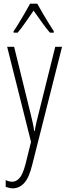

<svg xmlns="http://www.w3.org/2000/svg" viewBox="-20 -784 367 1046"><path d="M19 -529H57L148 -159Q155 -130 158.5 -114Q162 -98 163.5 -88.5Q165 -79 166 -70H169Q174 -99 179 -119.5Q184 -140 189 -160L281 -529H318L155 116Q138 185 111.5 213.5Q85 242 49 242Q39 242 30 239.5Q21 237 11 234V197Q29 206 47 206Q68 206 86 186.5Q104 167 119 110L149 -11ZM183 -764Q196 -740 214 -709.5Q232 -679 248.5 -652.5Q265 -626 273 -614V-606H252Q231 -630 207.5 -663.5Q184 -697 163 -726Q144 -699 120 -664Q96 -629 76 -606H54V-614Q66 -631 82.5 -658Q99 -685 115.5 -713.5Q132 -742 144 -764Z"/></svg>

Font: Noto Sans Gujarati ExtraCondensed ExtraLight
Style: Regular
Weight: 200
Width: 2
Designer: Jelle Bosma - Monotype Design Team, Universal Thirst
Foundry: Monotype Imaging Inc.
Version: Version 2.106; ttfautohint (v1.8.4.7-5d5b)